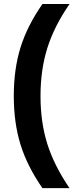

<svg xmlns="http://www.w3.org/2000/svg" viewBox="-20 -745 373 972"><path d="M194.8 207.5Q118.2 97.2 84 -12.7Q49.8 -122.6 49.8 -259.3Q49.8 -395.5 84 -505.1Q118.2 -614.7 194.8 -724.6H332Q254.9 -613.3 220 -502.9Q185.1 -392.6 185.1 -258.8Q185.1 -125.5 219.7 -15.9Q254.4 93.8 332 207.5Z"/></svg>

Font: Liberation Sans
Style: Bold
Weight: 700
Designer: Steve Matteson
Foundry: Ascender Corporation
Version: Version 2.1.5